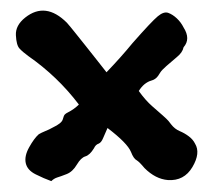

<svg xmlns="http://www.w3.org/2000/svg" viewBox="-20 -530 401 360"><path d="M324.2 -478.5Q337.9 -457 324.2 -441.4Q322.3 -431.6 311.5 -422.9Q300.8 -414.1 292 -406.2Q283.2 -398.4 280.8 -394.5Q278.3 -390.6 276.4 -387.7Q271.5 -380.9 263.7 -378.9Q250 -375 240.2 -359.4Q252.9 -341.8 265.1 -331.1Q277.3 -320.3 285.2 -313.5Q293 -306.6 295.9 -303.2Q298.8 -299.8 300.8 -296.9Q307.6 -288.1 316.9 -284.2Q326.2 -280.3 334 -274.4Q341.8 -268.6 345.7 -260.7Q356.4 -243.2 340.8 -216.8Q325.2 -190.4 294.9 -192.4Q271.5 -194.3 251 -214.8Q241.2 -226.6 236.3 -229.5Q230.5 -232.4 225.6 -245.1Q218.8 -261.7 181.6 -290Q176.8 -279.3 173.3 -271Q169.9 -262.7 165 -260.7Q159.2 -258.8 156.2 -252Q148.4 -239.3 140.1 -236.8Q131.8 -234.4 124 -221.2Q116.2 -208 105 -203.6Q93.8 -199.2 87.4 -197.3Q81.1 -195.3 76.2 -190.4Q62.5 -195.3 46.9 -203.1Q31.2 -210.9 28.3 -224.1Q25.4 -237.3 34.7 -253.9Q43.9 -270.5 52.7 -278.3Q57.6 -281.2 64.9 -284.2Q72.3 -287.1 79.1 -291Q95.7 -298.8 97.7 -306.2Q99.6 -313.5 101.6 -315.4Q103.5 -317.4 107.4 -319.3Q119.1 -325.2 127.9 -334Q87.9 -386.7 33.2 -424.8Q22.5 -432.6 16.6 -439Q10.7 -445.3 9.8 -463.9Q8.8 -482.4 27.3 -497.1Q65.4 -527.3 105.5 -487.3Q112.3 -479.5 121.6 -467.8Q130.9 -456.1 141.1 -443.4Q151.4 -430.7 161.6 -417.5Q171.9 -404.3 179.7 -394.5Q207 -422.9 228.5 -449.2Q264.6 -490.2 275.9 -499.5Q287.1 -508.8 295.4 -505.9Q303.7 -502.9 311.5 -495.6Q319.3 -488.3 324.2 -478.5Z"/></svg>

Font: Creepster Caps
Style: Regular
Weight: 400
Designer: Font Diner, Inc
Foundry: Font Diner, Inc
Version: Version 1.000